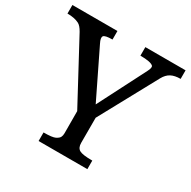

<svg xmlns="http://www.w3.org/2000/svg" viewBox="-185 -888 1036 1044"><g transform="rotate(30 333.0 -366.0)"><path d="M188.5 -53.7Q243.7 -53.7 261.5 -62.7Q279.3 -71.8 284.4 -82Q289.6 -92.3 289.6 -106.9L289.1 -245.6L85 -625.5Q68.4 -655.3 51.3 -664.1Q22.5 -678.7 -22 -678.7V-732.4H260.7V-678.7Q213.9 -678.7 205.8 -667Q197.8 -655.3 212.9 -625.5L357.9 -327.6L510.3 -625.5Q525.9 -655.3 516.6 -663.6Q500 -678.7 436 -678.7V-732.4H688.5V-678.7Q652.3 -678.7 629.2 -666.5Q606 -654.3 590.3 -625.5L394 -264.6V-106.9Q394 -76.2 413.6 -64.9Q433.1 -53.7 494.6 -53.7V0H188.5Z"/></g></svg>

Font: Arbutus Slab
Style: Regular
Weight: 400
Designer: Karolina Lach
Foundry: Karolina Lach
Version: Version 1.001; ttfautohint (v0.92) -l 10 -r 16 -G 200 -x 7 -